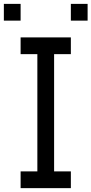

<svg xmlns="http://www.w3.org/2000/svg" viewBox="-20 -975 474 995"><path d="M173.6 -694.4H86.8V-781.2H347.2V-694.4H260.4V-86.8H347.2V0H86.8V-86.8H173.6ZM86.8 -954.9V-868.1H0V-954.9ZM347.2 -868.1V-954.9H434V-868.1Z"/></svg>

Font: 8-bit Operator+
Style: Regular
Weight: 400
Designer: GrandChaos9000
Foundry: Grand Chaos Productions
Version: Version 1.2.0 - April 24, 2014